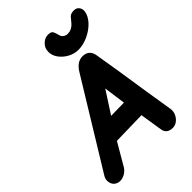

<svg xmlns="http://www.w3.org/2000/svg" viewBox="-312 -1081 1200 1200"><g transform="rotate(-45 287.5 -481.0)"><path d="M-36 -41Q-31 -20 -15.5 -9Q0 2 20 2Q41 2 61.5 -9.5Q82 -21 95 -41L182 -190L404 -195L428 -43Q437 0 487 0Q508 0 526 -13.5Q544 -27 554 -49Q564 -71 560 -96L531 -276L498 -491L470 -661Q459 -716 403 -716Q355 -716 321 -661L-26 -94Q-38 -75 -38 -56Q-38 -51 -36 -41ZM267 -326 362 -473 382 -328 267 -326ZM414 -762Q458 -762 502 -782.5Q546 -803 577 -836Q607 -869 612 -903Q615 -925 603 -941Q591 -957 568 -957Q540 -957 527 -942.5Q514 -928 498 -908Q473 -880 438 -880Q423 -880 410.5 -888.5Q398 -897 394 -912Q388 -937 381 -950.5Q374 -964 346 -964Q318 -964 295 -941.5Q272 -919 272 -886Q272 -853 293.5 -824.5Q315 -796 347.5 -779Q380 -762 414 -762Z"/></g></svg>

Font: Balsamiq Sans
Style: Bold Italic
Weight: 700
Italic angle: -12°
Designer: Michael Angeles
Foundry: Balsamiq SRL
Version: Version 1.020; ttfautohint (v1.8.4.7-5d5b);gftools[0.9.26]